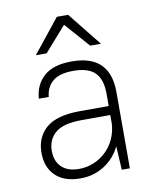

<svg xmlns="http://www.w3.org/2000/svg" viewBox="-81 -773 683 842"><g transform="rotate(-10 260.0 -352.0)"><path d="M210 6Q138 6 99 -31.5Q60 -69 60 -134Q60 -203 107 -244Q154 -285 260 -285H386V-340Q386 -404 356 -434Q326 -464 260 -464Q197 -464 167.5 -438.5Q138 -413 134 -370H90Q94 -431 135.5 -468.5Q177 -506 260 -506Q430 -506 430 -340V0H394L388 -105Q362 -53 315 -23.5Q268 6 210 6ZM210 -36Q245 -36 276.5 -49Q308 -62 332 -85.5Q356 -109 370 -140Q384 -171 386 -207V-245H260Q177 -245 141.5 -215Q106 -185 106 -134Q106 -89 133 -62.5Q160 -36 210 -36ZM255 -670 158 -560H110L230 -710H280L400 -560H352Z"/></g></svg>

Font: PT Root UI Web Light
Style: Regular
Weight: 300
Designer: Vitaly Kuzmin
Foundry: ParaType Ltd.
Version: Version 1.000W